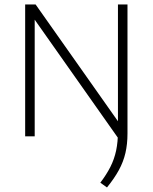

<svg xmlns="http://www.w3.org/2000/svg" viewBox="-20 -615 688 866"><path d="M93.5 0V-595H140.5L525.5 -49L517.5 14.5L122.5 -546H136.5V0ZM462.5 230.5 432.5 209Q460 173 477.8 138Q495.5 103 503.8 64Q512 25 512 -22.5V-595H555V-12.5Q555 34.5 545.8 74.8Q536.5 115 516 152.5Q495.5 190 462.5 230.5Z"/></svg>

Font: Encode Sans SC Condensed Thin ExtraLight
Style: Regular
Weight: 250
Version: Version 3.002